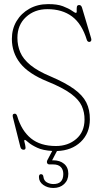

<svg xmlns="http://www.w3.org/2000/svg" viewBox="-20 -734 506 954"><path d="M319.5 129.5Q319.5 161 298.8 180.5Q278 200 245 200Q216.5 200 195 184.8Q173.5 169.5 173.5 145.5Q173.5 131.5 183.5 131.5Q194 131.5 195.5 143.5Q198 164 213 172.2Q228 180.5 245.5 180.5Q294.5 180.5 294.5 130.5Q294.5 108.5 282 95.8Q269.5 83 244.5 83H226.5Q217 83 214.2 76.2Q211.5 69.5 215.5 61.5L239.5 16Q193.5 13.5 164.8 0Q136 -13.5 121.5 -26.2Q107 -39 103.5 -39Q98.5 -39 102 -26.8Q105.5 -14.5 106.8 -2.2Q108 10 97.5 10Q84.5 10 81 -4.5L44 -151.5Q40 -167.5 51 -169Q61 -171 65.5 -157Q87 -84.5 133.8 -46.5Q180.5 -8.5 258 -8.5Q318 -8.5 358.8 -43.5Q399.5 -78.5 400 -139Q400.5 -176 386.2 -207.5Q372 -239 331.8 -268.8Q291.5 -298.5 215 -329.5Q121.5 -367.5 80.2 -420Q39 -472.5 39 -540.5Q39 -590 62.2 -629Q85.5 -668 126.2 -690.8Q167 -713.5 218.5 -713.5Q264 -714 292.8 -703Q321.5 -692 337 -681Q352.5 -670 357 -670Q362 -670 361.2 -679.8Q360.5 -689.5 361.8 -699.2Q363 -709 373.5 -709Q383.5 -709 387.5 -696L432.5 -545Q437 -530.5 427.5 -526.5Q423.5 -524.5 418.5 -526.8Q413.5 -529 411.5 -535.5Q387 -615.5 338.2 -652Q289.5 -688.5 215.5 -688.5Q151.5 -688.5 109 -649.2Q66.5 -610 66.5 -546Q66.5 -507.5 80.8 -474Q95 -440.5 131 -410.8Q167 -381 232 -354Q305.5 -322.5 348.2 -291.5Q391 -260.5 409 -224.5Q427 -188.5 426.5 -140.5Q426 -71.5 381 -28.8Q336 14 263 16.5L239 62.5Q240.5 62.5 244 62.5Q278 62.5 298.8 80.2Q319.5 98 319.5 129.5Z"/></svg>

Font: Fraunces 144pt SuperSoft Thin
Style: Regular
Weight: 100
Version: Version 1.000;[0bf87f6ff]